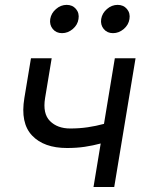

<svg xmlns="http://www.w3.org/2000/svg" viewBox="-20 -749 582 769"><path d="M248.5 -156.2Q155.8 -156.2 108.4 -206.3Q61 -256.3 77.6 -356.4L104 -515.6H187L160.6 -356.4Q150.4 -293.9 180.2 -264.2Q210 -234.4 261.2 -234.4Q298.3 -234.4 331.3 -239.3Q364.3 -244.1 396.5 -252.9L439.9 -515.6H522.9L437.5 0H354.5L383.3 -174.3Q352.5 -166 319.8 -161.1Q287.1 -156.2 248.5 -156.2ZM228.5 -616.2Q205.1 -616.2 191.4 -632.8Q177.7 -649.4 181.2 -672.9Q185.1 -696.3 204.3 -712.9Q223.6 -729.5 247.1 -729.5Q270.5 -729.5 284.4 -712.9Q298.3 -696.3 294.4 -672.9Q291 -649.4 271.5 -632.8Q252 -616.2 228.5 -616.2ZM432.6 -616.2Q409.2 -616.2 395.5 -632.8Q381.8 -649.4 385.3 -672.9Q389.2 -696.3 408.4 -712.9Q427.7 -729.5 451.2 -729.5Q474.6 -729.5 488.5 -712.9Q502.4 -696.3 498.5 -672.9Q495.1 -649.4 475.6 -632.8Q456.1 -616.2 432.6 -616.2Z"/></svg>

Font: Inter Display
Style: Italic
Weight: 400
Italic angle: -9.39999°
Designer: Rasmus Andersson
Foundry: rsms
Version: Version 4.000;git-a52131595